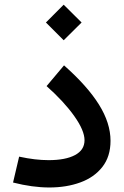

<svg xmlns="http://www.w3.org/2000/svg" viewBox="-20 -810 539 833"><path d="M459.5 -199.2Q459.5 -130.9 424.1 -85.7Q388.7 -40.5 328.6 -18.6Q268.6 3.4 193.8 3.4Q121.1 3.4 36.6 -18.1L63 -130.4Q99.1 -122.6 130.6 -118.9Q162.1 -115.2 190.9 -115.2Q264.2 -115.2 305.4 -137.2Q346.7 -159.2 346.7 -201.7Q346.7 -243.7 302.2 -306.4Q257.8 -369.1 182.1 -436.5L257.8 -526.4Q359.4 -436.5 409.4 -356.2Q459.5 -275.9 459.5 -199.2ZM179.2 -712.4 256.3 -789.6 334 -712.4 256.3 -635.3Z"/></svg>

Font: Estedad-FD SemiBold
Style: Regular
Weight: 600
Designer: Amin Abedi
Version: Version 7.3